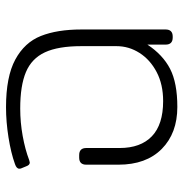

<svg xmlns="http://www.w3.org/2000/svg" viewBox="-6 -574 595 622"><g transform="rotate(-90 291.0 -262.5)"><path d="M69 -176V-280Q69 -303 92 -303H100Q123 -303 123 -280V-172Q123 -104 161 -67.5Q199 -31 275 -31Q329 -31 369 -52Q409 -73 431 -107.5Q453 -142 453 -182V-296Q453 -371 433 -414Q413 -457 369 -475.5Q325 -494 251 -494Q206 -494 162 -486Q118 -478 84 -465L76 -463Q68 -463 64 -474L57 -491Q56 -493 56 -497Q56 -506 71 -511Q107 -524 157.5 -532Q208 -540 255 -540Q354 -540 409.5 -510Q465 -480 486 -427Q507 -374 507 -296V-23Q507 0 484 0H481Q458 0 458 -23V-82Q425 -32 379.5 -8.5Q334 15 256 15Q171 15 120 -35.5Q69 -86 69 -176Z"/></g></svg>

Font: Mitr ExtraLight
Style: Regular
Weight: 250
Designer: Thanarat Vachiruckul
Foundry: Cadson Demak Co.,Ltd.
Version: Version 1.000